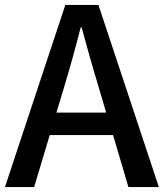

<svg xmlns="http://www.w3.org/2000/svg" viewBox="-20 -756 662 776"><path d="M208 -301 238 -400C262 -480 285 -561 306 -645H310C333 -562 355 -480 380 -400L409 -301ZM499 0H622L378 -736H244L0 0H118L181 -210H437Z"/></svg>

Font: Noto Sans CJK KR Medium
Style: Regular
Weight: 500
Designer: Ryoko NISHIZUKA (kana & ideographs); Paul D. Hunt (Latin, Greek & Cyrillic); Wenlong ZHANG (bopomofo); Sandoll Communica
Foundry: Adobe Systems Incorporated
Version: Version 1.004;PS 1.004;hotconv 1.0.82;makeotf.lib2.5.63406